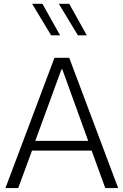

<svg xmlns="http://www.w3.org/2000/svg" viewBox="-20 -963 632 983"><path d="M334.5 -943.4H281.2L378.9 -782.2H424.3ZM197.3 -943.4H144.5L241.7 -782.2H287.6ZM449.2 -191.9 519 0H585L334.5 -667H258.8L7.8 0H73.2L144 -191.9ZM299.3 -607.4 431.6 -241.7H160.6L294.4 -607.4Z"/></svg>

Font: Estedad Light
Style: Regular
Weight: 300
Designer: Amin Abedi
Version: Version 7.3